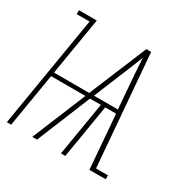

<svg xmlns="http://www.w3.org/2000/svg" viewBox="-129 -648 755 765"><g transform="rotate(30 248.5 -265.0)"><path d="M-3 0 82 -512H23V-530H105L61 -265H223L333 -530H355L397 -18H452V0H377L357 -247H307L266 0H246L287 -247H237L136 0H114L216 -247H58L17 0ZM245 -265H355L348 -353Q345 -388 342.5 -423Q340 -458 338 -493Q324 -458 310 -423Q296 -388 281 -353Z"/></g></svg>

Font: Iosevka Slab Thin
Style: Italic
Weight: 100
Italic angle: -9°
Monospace: yes
Designer: Belleve Invis
Foundry: Belleve Invis
Version: Version 11.1.1; ttfautohint (v1.8.3)